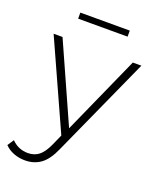

<svg xmlns="http://www.w3.org/2000/svg" viewBox="-178 -780 884 1073"><g transform="rotate(20 263.5 -243.0)"><path d="M533 -522 265 71Q235 140 195.5 169Q156 198 102 198Q66 198 34.5 186Q3 174 -19 151L6 113Q46 154 103 154Q141 154 168 133Q195 112 218 61L246 -2L11 -522H64L273 -55L482 -522ZM111 -684H405V-648H111Z"/></g></svg>

Font: Montserrat Atlas Light
Style: Regular
Weight: 300
Designer: Julieta Ulanovsky
Foundry: Julieta Ulanovsky
Version: Version 7.200